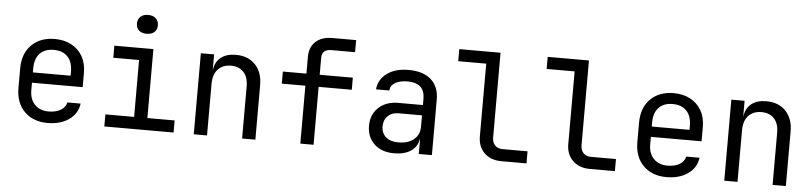

<svg xmlns="http://www.w3.org/2000/svg" viewBox="-46 -1032 5491 1298"><g transform="rotate(5 2700.0 -383.5)"><path d="M300 10Q203 10 143.5 -48.5Q84 -107 84 -210V-340Q84 -443 143.5 -501.5Q203 -560 300 -560Q365 -560 413.5 -534Q462 -508 489 -461Q516 -414 516 -350V-252H172V-200Q172 -139 207 -103.5Q242 -68 300 -68Q350 -68 382.5 -87.5Q415 -107 422 -140H512Q503 -71 445 -30.5Q387 10 300 10ZM172 -322H428V-350Q428 -415 394.5 -450.5Q361 -486 300 -486Q239 -486 205.5 -450.5Q172 -415 172 -350Z M685 0V-82H880V-468H705V-550H970V-82H1155V0ZM915 -649Q882 -649 863 -666Q844 -683 844 -712Q844 -742 863 -759.5Q882 -777 915 -777Q948 -777 967 -759.5Q986 -742 986 -712Q986 -683 967 -666Q948 -649 915 -649Z M1292 0V-550H1382V-445H1383Q1390 -500 1428 -530Q1466 -560 1529 -560Q1612 -560 1661 -509Q1710 -458 1710 -370V0H1620V-354Q1620 -417 1588.5 -450.5Q1557 -484 1503 -484Q1447 -484 1414.5 -449Q1382 -414 1382 -350V0Z M2015 0V-393H1855V-475H2015V-590Q2015 -655 2056 -692.5Q2097 -730 2169 -730H2330V-648H2169Q2105 -648 2105 -590V-475H2330V-393H2105V0Z M2652 10Q2567 10 2517 -37.5Q2467 -85 2467 -162Q2467 -213 2490 -251Q2513 -289 2554 -310.5Q2595 -332 2648 -332H2818V-375Q2818 -482 2701 -482Q2649 -482 2617 -463Q2585 -444 2583 -410H2493Q2498 -475 2553.5 -517.5Q2609 -560 2701 -560Q2801 -560 2854.5 -512Q2908 -464 2908 -378V0H2819V-100H2817Q2809 -49 2766 -19.5Q2723 10 2652 10ZM2674 -66Q2740 -66 2779 -98Q2818 -130 2818 -185V-262H2658Q2614 -262 2586.5 -235.5Q2559 -209 2559 -165Q2559 -119 2589.5 -92.5Q2620 -66 2674 -66Z M3380 0Q3307 0 3263.5 -42.5Q3220 -85 3220 -155V-648H3030V-730H3310V-155Q3310 -121 3329 -101.5Q3348 -82 3380 -82H3550V0Z M3980 0Q3907 0 3863.5 -42.5Q3820 -85 3820 -155V-648H3630V-730H3910V-155Q3910 -121 3929 -101.5Q3948 -82 3980 -82H4150V0Z M4500 10Q4403 10 4343.5 -48.5Q4284 -107 4284 -210V-340Q4284 -443 4343.5 -501.5Q4403 -560 4500 -560Q4565 -560 4613.5 -534Q4662 -508 4689 -461Q4716 -414 4716 -350V-252H4372V-200Q4372 -139 4407 -103.5Q4442 -68 4500 -68Q4550 -68 4582.5 -87.5Q4615 -107 4622 -140H4712Q4703 -71 4645 -30.5Q4587 10 4500 10ZM4372 -322H4628V-350Q4628 -415 4594.5 -450.5Q4561 -486 4500 -486Q4439 -486 4405.5 -450.5Q4372 -415 4372 -350Z M4892 0V-550H4982V-445H4983Q4990 -500 5028 -530Q5066 -560 5129 -560Q5212 -560 5261 -509Q5310 -458 5310 -370V0H5220V-354Q5220 -417 5188.5 -450.5Q5157 -484 5103 -484Q5047 -484 5014.5 -449Q4982 -414 4982 -350V0Z"/></g></svg>

Font: JetBrainsMono Nerd Font Mono
Style: Regular
Weight: 400
Monospace: yes
Designer: Philipp Nurullin, Konstantin Bulenkov
Foundry: JetBrains
Version: Version 2.304; ttfautohint (v1.8.4.7-5d5b);Nerd Fonts 2.3.0